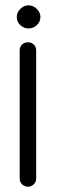

<svg xmlns="http://www.w3.org/2000/svg" viewBox="-20 -627 215 722"><path d="M54 44V-437Q54 -451 63 -459.5Q72 -468 85 -468Q98 -468 107 -459.5Q116 -451 116 -437V44Q116 57 107 66Q98 75 85 75Q72 75 63 66Q54 57 54 44ZM87 -607Q105 -607 118.5 -593.5Q132 -580 132 -563Q132 -545 118.5 -532.5Q105 -520 87 -520Q70 -520 56.5 -532.5Q43 -545 43 -563Q43 -580 56.5 -593.5Q70 -607 87 -607Z"/></svg>

Font: Libertine Sup Medium
Style: Regular
Weight: 500
Designer: Bastien Sozeau
Foundry: NBR — Bastien Sozeau
Version: Version 2.003; ttfautohint (v1.8.4.7-5d5b);gftools[0.9.33]